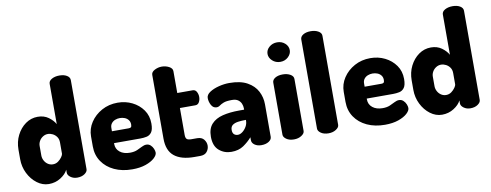

<svg xmlns="http://www.w3.org/2000/svg" viewBox="-63 -1062 3539 1385"><g transform="rotate(-10 1706.5 -369.0)"><path d="M202 10Q156 10 116 -20Q76 -50 52 -98.5Q28 -147 28 -202V-272Q28 -330 52 -377.5Q76 -425 116 -453.5Q156 -482 205 -482Q251 -482 283.5 -458.5Q316 -435 332 -406V-701Q332 -722 355 -735Q378 -748 411 -748Q444 -748 465.5 -735Q487 -722 487 -701V-48Q487 -30 465.5 -15Q444 0 411 0Q383 0 362.5 -15Q342 -30 342 -48V-70Q327 -39 288.5 -14.5Q250 10 202 10ZM255 -125Q277 -125 294 -137.5Q311 -150 321.5 -165.5Q332 -181 332 -189V-272Q332 -296 320.5 -312.5Q309 -329 291.5 -338Q274 -347 256 -347Q236 -347 219 -336Q202 -325 192.5 -308Q183 -291 183 -272V-202Q183 -183 192.5 -165Q202 -147 218.5 -136Q235 -125 255 -125Z M813 10Q739 10 682 -16.5Q625 -43 592.5 -91Q560 -139 560 -202V-275Q560 -331 591 -378Q622 -425 674 -453.5Q726 -482 790 -482Q848 -482 896.5 -458Q945 -434 975 -391.5Q1005 -349 1005 -292Q1005 -247 990.5 -227.5Q976 -208 953.5 -203.5Q931 -199 908 -199H715V-193Q715 -156 743 -133.5Q771 -111 817 -111Q848 -111 870 -120.5Q892 -130 909 -139Q926 -148 942 -148Q960 -148 973 -136Q986 -124 992.5 -108Q999 -92 999 -80Q999 -61 976 -40Q953 -19 911.5 -4.5Q870 10 813 10ZM715 -286H839Q850 -286 855 -291Q860 -296 860 -310Q860 -330 849.5 -343.5Q839 -357 822.5 -363.5Q806 -370 787 -370Q769 -370 752.5 -363.5Q736 -357 725.5 -343.5Q715 -330 715 -310Z M1268 0Q1173 0 1122.5 -40.5Q1072 -81 1072 -169V-636Q1072 -657 1097 -670Q1122 -683 1149 -683Q1178 -683 1202.5 -670Q1227 -657 1227 -636V-476H1340Q1359 -476 1368.5 -458.5Q1378 -441 1378 -421Q1378 -400 1368.5 -383Q1359 -366 1340 -366H1227V-169Q1227 -147 1236 -138.5Q1245 -130 1268 -130H1311Q1345 -130 1361 -109.5Q1377 -89 1377 -65Q1377 -40 1361 -20Q1345 0 1311 0Z M1539 10Q1487 10 1449 -22.5Q1411 -55 1411 -123Q1411 -182 1441 -215Q1471 -248 1523.5 -261Q1576 -274 1645 -274H1681V-284Q1681 -301 1674 -318Q1667 -335 1651 -346.5Q1635 -358 1606 -358Q1565 -358 1545 -350Q1525 -342 1514 -333.5Q1503 -325 1489 -325Q1464 -325 1450.5 -350Q1437 -375 1437 -402Q1437 -426 1464.5 -444Q1492 -462 1531.5 -472Q1571 -482 1608 -482Q1690 -482 1740 -454Q1790 -426 1813 -381.5Q1836 -337 1836 -286V-48Q1836 -28 1814.5 -14Q1793 0 1760 0Q1731 0 1711 -14Q1691 -28 1691 -48V-70Q1664 -39 1628 -14.5Q1592 10 1539 10ZM1606 -103Q1622 -103 1639 -115.5Q1656 -128 1668.5 -149Q1681 -170 1681 -195V-199H1677Q1649 -199 1623.5 -195.5Q1598 -192 1582.5 -180.5Q1567 -169 1567 -145Q1567 -123 1578 -113Q1589 -103 1606 -103Z M1999 0Q1965 0 1943.5 -15Q1922 -30 1922 -48V-429Q1922 -450 1943.5 -463Q1965 -476 1999 -476Q2031 -476 2054 -463Q2077 -450 2077 -429V-48Q2077 -30 2054 -15Q2031 0 1999 0ZM1999 -568Q1965 -568 1941 -590Q1917 -612 1917 -640Q1917 -669 1941 -690Q1965 -711 1999 -711Q2033 -711 2056.5 -690Q2080 -669 2080 -640Q2080 -612 2056.5 -590Q2033 -568 1999 -568Z M2252 0Q2218 0 2196.5 -15Q2175 -30 2175 -48V-701Q2175 -722 2196.5 -735Q2218 -748 2252 -748Q2284 -748 2307 -735Q2330 -722 2330 -701V-48Q2330 -30 2307 -15Q2284 0 2252 0Z M2664 10Q2590 10 2533 -16.5Q2476 -43 2443.5 -91Q2411 -139 2411 -202V-275Q2411 -331 2442 -378Q2473 -425 2525 -453.5Q2577 -482 2641 -482Q2699 -482 2747.5 -458Q2796 -434 2826 -391.5Q2856 -349 2856 -292Q2856 -247 2841.5 -227.5Q2827 -208 2804.5 -203.5Q2782 -199 2759 -199H2566V-193Q2566 -156 2594 -133.5Q2622 -111 2668 -111Q2699 -111 2721 -120.5Q2743 -130 2760 -139Q2777 -148 2793 -148Q2811 -148 2824 -136Q2837 -124 2843.5 -108Q2850 -92 2850 -80Q2850 -61 2827 -40Q2804 -19 2762.5 -4.5Q2721 10 2664 10ZM2566 -286H2690Q2701 -286 2706 -291Q2711 -296 2711 -310Q2711 -330 2700.5 -343.5Q2690 -357 2673.5 -363.5Q2657 -370 2638 -370Q2620 -370 2603.5 -363.5Q2587 -357 2576.5 -343.5Q2566 -330 2566 -310Z M3082 10Q3036 10 2996 -20Q2956 -50 2932 -98.5Q2908 -147 2908 -202V-272Q2908 -330 2932 -377.5Q2956 -425 2996 -453.5Q3036 -482 3085 -482Q3131 -482 3163.5 -458.5Q3196 -435 3212 -406V-701Q3212 -722 3235 -735Q3258 -748 3291 -748Q3324 -748 3345.5 -735Q3367 -722 3367 -701V-48Q3367 -30 3345.5 -15Q3324 0 3291 0Q3263 0 3242.5 -15Q3222 -30 3222 -48V-70Q3207 -39 3168.5 -14.5Q3130 10 3082 10ZM3135 -125Q3157 -125 3174 -137.5Q3191 -150 3201.5 -165.5Q3212 -181 3212 -189V-272Q3212 -296 3200.5 -312.5Q3189 -329 3171.5 -338Q3154 -347 3136 -347Q3116 -347 3099 -336Q3082 -325 3072.5 -308Q3063 -291 3063 -272V-202Q3063 -183 3072.5 -165Q3082 -147 3098.5 -136Q3115 -125 3135 -125Z"/></g></svg>

Font: Dosis ExtraLight ExtraBold
Style: Regular
Weight: 800
Version: Version 3.001; ttfautohint (v1.8.2)